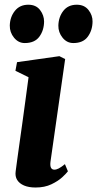

<svg xmlns="http://www.w3.org/2000/svg" viewBox="-20 -804 422 834"><path d="M134.5 10.5Q105 10.5 84.5 1.8Q64 -7 54.5 -22.5Q45 -38 48 -59.5Q50.5 -80 54.8 -110.5Q59 -141 64.5 -180.2Q70 -219.5 76.5 -265.5Q83 -311.5 89.8 -362.8Q96.5 -414 104 -468.5L47 -496.5L54 -534L238 -560L263 -547.5L199.5 -103Q197 -85 201.2 -76Q205.5 -67 216 -67Q225 -67 235.5 -72.5Q246 -78 262 -91L275 -60Q268.5 -51 250.5 -34.2Q232.5 -17.5 203.2 -3.5Q174 10.5 134.5 10.5ZM87.5 -617Q60 -617 41 -640.2Q22 -663.5 22.5 -693Q23.5 -730.5 44.8 -757Q66 -783.5 103 -783.5Q136.5 -783.5 154 -760.5Q171.5 -737.5 171.5 -710Q171 -672 150.8 -644.5Q130.5 -617 87.5 -617ZM298.5 -617Q270.5 -617 251.8 -640.2Q233 -663.5 233.5 -693Q234.5 -730.5 255.2 -757Q276 -783.5 313.5 -783.5Q346.5 -783.5 364.5 -760.5Q382.5 -737.5 382 -710Q381.5 -672 361.2 -644.5Q341 -617 298.5 -617Z"/></svg>

Font: Merriweather 36pt ExtraBold
Style: Italic
Weight: 800
Italic angle: -7.8°
Version: Version 2.101